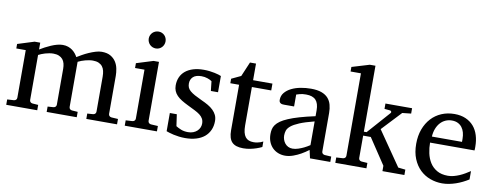

<svg xmlns="http://www.w3.org/2000/svg" viewBox="-62 -1052 3548 1379"><g transform="rotate(10 1712.0 -362.5)"><path d="M604 0V-39.1L646 -42Q655.3 -43 661.1 -48.8Q667 -54.7 667 -64V-318.8Q667 -342.3 662.6 -361.1Q658.2 -379.9 647.7 -393.1Q637.2 -406.2 620.1 -413.6Q603 -420.9 578.1 -420.9Q565.4 -420.9 551.5 -418.7Q537.6 -416.5 523.7 -412.8Q509.8 -409.2 496.3 -404.1Q482.9 -398.9 471.2 -393.1V-64Q471.2 -54.7 477.1 -48.8Q482.9 -43 492.2 -42L534.2 -39.1V0H314.9V-39.1L356.9 -42Q366.2 -43 372.1 -48.8Q377.9 -54.7 377.9 -64V-325.2Q377.9 -346.2 373.3 -364Q368.7 -381.8 358.2 -394.3Q347.7 -406.7 330.8 -413.8Q314 -420.9 290 -420.9Q275.9 -420.9 260.5 -418.2Q245.1 -415.5 231 -411.4Q216.8 -407.2 204.3 -402.1Q191.9 -397 183.1 -392.1V-64Q183.1 -54.7 189 -48.8Q194.8 -43 204.1 -42L246.1 -39.1V0H20V-39.1L68.8 -42Q78.1 -43 84 -48.8Q89.8 -54.7 89.8 -64V-411.1H21V-443.8L142.1 -481.9H183.1V-432.1Q199.7 -442.4 220 -453.1Q240.2 -463.9 261.7 -473.1Q283.2 -482.4 304.9 -488.3Q326.7 -494.1 346.2 -494.1Q367.7 -494.1 385.3 -488Q402.8 -481.9 416.3 -471.9Q429.7 -461.9 439.7 -449.5Q449.7 -437 456.1 -424.8Q471.2 -434.1 492.7 -446.3Q514.2 -458.5 538.1 -469Q562 -479.5 585.9 -486.8Q609.9 -494.1 629.9 -494.1Q669.4 -494.1 694.3 -479.7Q719.2 -465.3 733.6 -443.1Q748 -420.9 753.4 -393.6Q758.8 -366.2 758.8 -340.8V-64Q758.8 -54.7 764.9 -48.8Q771 -43 779.8 -42L828.1 -39.1V0Z M884.3 0V-39.1L933.1 -42Q942.4 -43 948.2 -48.8Q954.1 -54.7 954.1 -64V-420.9H885.3V-456.1L1007.3 -494.1H1046.9V-64Q1046.9 -54.7 1053 -48.8Q1059.1 -43 1067.9 -42L1119.1 -39.1V0ZM1067.9 -647Q1067.9 -634.3 1063.2 -622.8Q1058.6 -611.3 1050.3 -603Q1042 -594.7 1031 -589.8Q1020 -585 1007.3 -585Q994.6 -585 983.2 -589.8Q971.7 -594.7 963.4 -603Q955.1 -611.3 950.2 -622.8Q945.3 -634.3 945.3 -647Q945.3 -659.7 950.2 -670.9Q955.1 -682.1 963.4 -690.4Q971.7 -698.7 983.2 -703.4Q994.6 -708 1007.3 -708Q1020 -708 1031 -703.4Q1042 -698.7 1050.3 -690.4Q1058.6 -682.1 1063.2 -670.9Q1067.9 -659.7 1067.9 -647Z M1517.1 -145Q1517.1 -108.4 1503.9 -79.1Q1490.7 -49.8 1466.3 -29.5Q1441.9 -9.3 1406.2 1.5Q1370.6 12.2 1326.2 12.2Q1303.2 12.2 1281.5 9.5Q1259.8 6.8 1241.5 2.7Q1223.1 -1.5 1209 -5.9Q1194.8 -10.3 1187.5 -13.2V-146H1238.3L1250.5 -61Q1265.6 -51.3 1287.8 -42.2Q1310.1 -33.2 1339.4 -33.2Q1360.8 -33.2 1377.4 -39.8Q1394 -46.4 1405.5 -57.1Q1417 -67.9 1423.1 -81.8Q1429.2 -95.7 1429.2 -110.8Q1429.2 -131.8 1420.9 -146.7Q1412.6 -161.6 1397 -173.6Q1381.3 -185.5 1358.6 -196.8Q1335.9 -208 1307.1 -222.2Q1279.8 -235.4 1258.8 -248.3Q1237.8 -261.2 1223.4 -276.1Q1209 -291 1201.7 -308.8Q1194.3 -326.7 1194.3 -349.1Q1194.3 -382.3 1206.3 -409.2Q1218.3 -436 1241.2 -454.8Q1264.2 -473.6 1297.6 -483.9Q1331.1 -494.1 1374.5 -494.1Q1396.5 -494.1 1416.5 -491.7Q1436.5 -489.3 1453.1 -485.8Q1469.7 -482.4 1482.4 -478.5Q1495.1 -474.6 1502.4 -471.2V-353H1450.2L1442.4 -422.9Q1431.6 -431.2 1410.6 -438.5Q1389.6 -445.8 1366.2 -445.8Q1324.7 -445.8 1304.9 -427Q1285.2 -408.2 1285.2 -378.9Q1285.2 -361.8 1290.8 -349.1Q1296.4 -336.4 1309.3 -325.2Q1322.3 -314 1343.5 -302.2Q1364.7 -290.5 1396.5 -275.9Q1422.9 -264.2 1444.8 -251.5Q1466.8 -238.8 1482.9 -223.1Q1499 -207.5 1508.1 -188.5Q1517.1 -169.4 1517.1 -145Z M1884.3 -21Q1865.7 -11.7 1843.8 -4.4Q1825.2 2 1800.8 7.1Q1776.4 12.2 1749.5 12.2Q1692.9 12.2 1667.5 -14.2Q1642.1 -40.5 1642.1 -100.1V-432.1H1578.1V-464.8L1646.5 -497.1L1691.4 -603H1735.4V-481.9H1876.5V-432.1H1735.4V-152.8Q1735.4 -123 1740.5 -102.3Q1745.6 -81.5 1755.6 -68.6Q1765.6 -55.7 1780.5 -49.8Q1795.4 -43.9 1815.4 -43.9Q1830.1 -43.9 1842.5 -46.4Q1855 -48.8 1864.3 -52.2Q1875 -56.2 1884.3 -61Z M2222.2 -267.1Q2154.8 -250 2115.2 -233.4Q2075.7 -216.8 2055.4 -200Q2035.2 -183.1 2029.5 -165.8Q2023.9 -148.4 2023.9 -129.9Q2023.9 -114.3 2029.1 -99.4Q2034.2 -84.5 2043.7 -72.8Q2053.2 -61 2067.1 -54Q2081.1 -46.9 2099.1 -46.9Q2119.1 -46.9 2140.9 -54.2Q2162.6 -61.5 2180.7 -70.3Q2201.7 -80.6 2222.2 -94.2ZM2235.4 0 2222.2 -59.1Q2195.8 -39.1 2168 -23.4Q2155.8 -16.6 2142.1 -10.3Q2128.4 -3.9 2114 1.2Q2099.6 6.3 2084.7 9.3Q2069.8 12.2 2055.2 12.2Q2027.8 12.2 2004.2 2.9Q1980.5 -6.3 1962.9 -23.9Q1945.3 -41.5 1935.3 -66.4Q1925.3 -91.3 1925.3 -123Q1925.3 -141.6 1929 -158.2Q1932.6 -174.8 1943.8 -190.4Q1955.1 -206.1 1975.3 -220.5Q1995.6 -234.9 2028.6 -249Q2061.5 -263.2 2109.1 -277.1Q2156.7 -291 2222.2 -305.2V-348.1Q2222.2 -398.4 2199.7 -422.6Q2177.2 -446.8 2128.9 -446.8Q2102.5 -446.8 2084 -441.9Q2065.4 -437 2058.1 -434.1V-347.2H1985.4Q1978.5 -347.2 1971.9 -348.1Q1965.3 -349.1 1960 -352.3Q1954.6 -355.5 1951.4 -361.1Q1948.2 -366.7 1948.2 -376Q1948.2 -406.7 1966.8 -429Q1985.4 -451.2 2015.1 -465.8Q2044.9 -480.5 2082 -487.3Q2119.1 -494.1 2156.2 -494.1Q2202.6 -494.1 2233.2 -482.9Q2263.7 -471.7 2281.5 -451.7Q2299.3 -431.6 2306.6 -404.3Q2314 -377 2314 -344.2V-64Q2314 -54.7 2320.1 -48.8Q2326.2 -43 2335 -42L2383.3 -39.1V0Z M2763.7 0V-39.1L2638.7 -227.1H2583V-64Q2583 -54.7 2588.9 -48.8Q2594.7 -43 2604 -42L2647 -39.1V0H2419.9V-39.1L2468.8 -42Q2478 -43 2483.9 -48.8Q2489.7 -54.7 2489.7 -64V-665H2414.1V-698.2L2542 -736.8H2583V-255.9H2603L2750 -421.9Q2753.9 -426.8 2751.2 -432.4Q2748.5 -438 2741.7 -439L2700.7 -442.9V-481.9H2895V-442.9L2831.1 -436L2698.7 -294.9L2871.1 -44.9L2923.8 -39.1V0Z M3390.1 -49.8Q3369.1 -36.6 3346.4 -25.4Q3323.7 -14.2 3299.6 -5.9Q3275.4 2.4 3250.5 7.3Q3225.6 12.2 3200.2 12.2Q3154.8 12.2 3112.8 -3.2Q3070.8 -18.6 3038.8 -49.3Q3006.8 -80.1 2987.5 -126.7Q2968.3 -173.3 2968.3 -235.8Q2968.3 -294.4 2985.8 -342Q3003.4 -389.6 3034.7 -423.6Q3065.9 -457.5 3108.9 -475.8Q3151.9 -494.1 3203.1 -494.1Q3249.5 -494.1 3284.7 -478.8Q3319.8 -463.4 3343.3 -436.3Q3366.7 -409.2 3378.4 -371.3Q3390.1 -333.5 3390.1 -289.1V-275.9Q3390.1 -268.1 3389.2 -261.2H3064.9Q3064.9 -223.1 3073 -185.1Q3081.1 -147 3100.1 -116.7Q3119.1 -86.4 3151.4 -67.6Q3183.6 -48.8 3231.9 -48.8Q3253.4 -48.8 3274.4 -54.4Q3295.4 -60.1 3315.7 -68.8Q3335.9 -77.6 3354.5 -88.6Q3373 -99.6 3390.1 -110.8ZM3290 -328.1Q3290 -353 3284.2 -374.3Q3278.3 -395.5 3266.4 -411.1Q3254.4 -426.8 3236.1 -435.8Q3217.8 -444.8 3192.9 -444.8Q3168 -444.8 3146.5 -435.3Q3125 -425.8 3108.6 -407.7Q3092.3 -389.6 3082.3 -364Q3072.3 -338.4 3070.3 -306.2H3290Z"/></g></svg>

Font: BabelStone Ogham Stemless
Style: Regular
Weight: 400
Designer: Andrew West
Foundry: BabelStone
Version: Version 2.02 March 14, 2022